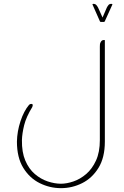

<svg xmlns="http://www.w3.org/2000/svg" viewBox="-20 -764 642 998"><path d="M559 -744Q565 -744 564 -740L525 -654Q524 -650 520 -650H504Q500 -650 499 -654L461 -740Q460 -744 465 -744Q475 -744 480.5 -738Q486 -732 490 -724L513 -673L535 -724Q539 -732 544 -738Q549 -744 559 -744ZM520 -556H523Q525 -556 525 -553V-28Q525 55 492 108.5Q459 162 407 188Q355 214 297 214Q239 214 186.5 188Q134 162 101 108.5Q68 55 68 -28Q69 -81 86.5 -134Q104 -187 131 -219Q136 -224 143 -224Q145 -224 148 -222.5Q151 -221 150 -216Q150 -214 148 -208Q116 -156 105.5 -113Q95 -70 94 -36Q93 27 111.5 70.5Q130 114 161 140.5Q192 167 228 179Q264 191 297 191Q327 191 362 179Q397 167 428 140.5Q459 114 479 70.5Q499 27 499 -36V-521Q499 -527 499.5 -533.5Q500 -540 504 -546Q509 -556 520 -556Z"/></svg>

Font: Zain ExtraLight
Style: Regular
Weight: 200
Designer: Zain,Boutros
Foundry: Mobile Telecommunications Company (Zain), 2024
Version: Version 1.51; ttfautohint (v1.8.4)